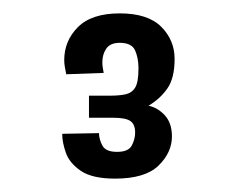

<svg xmlns="http://www.w3.org/2000/svg" viewBox="-20 -826 361 287"><path d="M152 -559Q118 -559 101 -570.5Q84 -582 78.5 -597.5Q73 -613 73 -626L128 -627Q128 -618 133 -608.5Q138 -599 155 -599Q172 -599 177 -608.5Q182 -618 182 -628Q182 -640 175 -645Q168 -650 149 -650Q146 -650 139.5 -650Q133 -650 126 -650Q119 -650 113 -650V-683Q123 -683 130.5 -683Q138 -683 145 -683Q158 -683 167.5 -685Q177 -687 182 -695Q187 -703 187 -724Q187 -739 182 -750.5Q177 -762 159 -762Q145 -762 139 -753.5Q133 -745 133 -733Q133 -729 133.5 -725.5Q134 -722 135 -717L79 -715Q78 -720 77 -725.5Q76 -731 76 -736Q76 -765 96.5 -785.5Q117 -806 159 -806Q201 -806 221 -786Q241 -766 241 -738Q241 -709 230 -693.5Q219 -678 202 -668Q216 -665 226.5 -653.5Q237 -642 237 -622Q237 -598 217 -578.5Q197 -559 152 -559Z"/></svg>

Font: Truculenta Medium
Style: Regular
Weight: 500
Version: Version 1.002